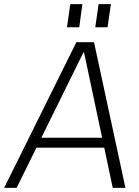

<svg xmlns="http://www.w3.org/2000/svg" viewBox="-49 -903 670 923"><path d="M318 -700H403L554 0H493L355 -651H352L31 0H-29ZM120 -241H471L465 -193H113ZM347 -883 332 -772H273L289 -883ZM484 -883 468 -772H409L425 -883Z"/></svg>

Font: Pathway Extreme 8pt Thin 12pt Thin
Style: Italic
Weight: 250
Italic angle: -8°
Version: Version 1.001;gftools[0.9.26]